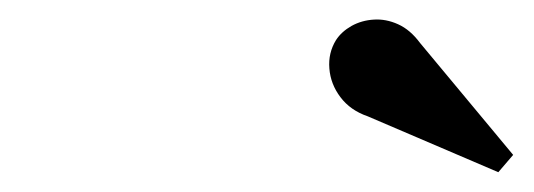

<svg xmlns="http://www.w3.org/2000/svg" viewBox="-20 -1011 540 194"><path d="M483.5 -837 351.5 -893.5Q334 -899.5 324 -912.8Q314 -926 312.8 -941.8Q311.5 -957.5 319.5 -970.5Q325 -979 335.2 -984.8Q345.5 -990.5 357.8 -991.2Q370 -992 382.2 -986.5Q394.5 -981 404.5 -967.5L498.5 -854.5Z"/></svg>

Font: Bodoni Moda 9pt SemiBold
Style: Italic
Weight: 600
Italic angle: -13°
Designer: Owen Earl
Foundry: indestructible type
Version: Version 2.004